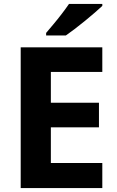

<svg xmlns="http://www.w3.org/2000/svg" viewBox="-20 -954 592 974"><path d="M499 0H85V-714H499V-589H238V-433H482V-308H238V-127H499ZM499 -924Q484 -910 461 -890Q438 -870 411 -848Q384 -826 358.5 -806.5Q333 -787 314 -774H214V-787Q230 -806 251.5 -831.5Q273 -857 294 -884.5Q315 -912 330 -934H499Z"/></svg>

Font: Noto Sans Meetei Mayek
Style: Bold
Weight: 700
Designer: Monotype Design Team and Neelakash Kshetrimayum
Foundry: Monotype Imaging Inc.
Version: Version 2.002; ttfautohint (v1.8.4.7-5d5b)